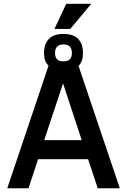

<svg xmlns="http://www.w3.org/2000/svg" viewBox="-20 -1009 681 1029"><path d="M424.8 -725.1Q424.8 -679.7 400.9 -655.8L622.1 0H503.9L452.1 -155.8H184.1L132.8 0H19L240.2 -657.2Q227.5 -668.9 221.7 -685.5Q215.8 -702.1 215.8 -725.1Q215.8 -772.5 241.5 -799.8Q267.1 -827.1 319.8 -827.1Q374 -827.1 399.4 -799.8Q424.8 -772.5 424.8 -725.1ZM216.8 -257.8H418L317.9 -562ZM365.2 -725.1Q365.2 -748.5 353.5 -759.8Q341.8 -771 319.8 -771Q297.9 -771 286.4 -759.3Q274.9 -747.6 274.9 -725.1Q274.9 -703.6 285.4 -691.9Q295.9 -680.2 319.8 -680.2Q344.2 -680.2 354.7 -691.7Q365.2 -703.1 365.2 -725.1ZM356.9 -854H272L335 -988.8H469.2Z"/></svg>

Font: Clear Sans Medium
Style: Regular
Weight: 500
Foundry: Intel Corporation
Version: Version 1.00